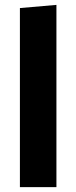

<svg xmlns="http://www.w3.org/2000/svg" viewBox="-20 -766 312 786"><path d="M61.5 0V-733L211 -746V0Z"/></svg>

Font: Commissioner
Style: Bold
Weight: 700
Designer: Kostas Bartsokas
Foundry: Kostas Bartsokas
Version: Version 1.000; ttfautohint (v1.8.3)